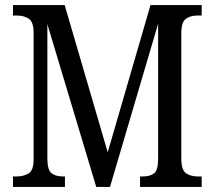

<svg xmlns="http://www.w3.org/2000/svg" viewBox="-20 -734 843 754"><path d="M31 0V-41H43Q73 -41 92.5 -53Q112 -65 112 -108V-605Q112 -648 93 -660.5Q74 -673 47 -673H31V-714H234L403 -136L571 -714H772V-673H755Q728 -673 710 -660Q692 -647 692 -603V-111Q692 -67 710 -54Q728 -41 758 -41H772V0H530V-41H539Q570 -41 585.5 -53.5Q601 -66 601 -111V-641L412 0H358L166 -639V-113Q166 -66 182.5 -53.5Q199 -41 228 -41H235V0Z"/></svg>

Font: Noto Serif Armenian Condensed
Style: Regular
Weight: 400
Width: 3
Designer: Monotype Design Team
Foundry: Monotype Imaging Inc.
Version: Version 2.008; ttfautohint (v1.8.4.7-5d5b)